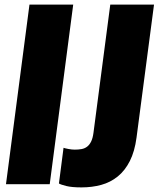

<svg xmlns="http://www.w3.org/2000/svg" viewBox="-20 -800 689 834"><path d="M459 -780H649L573 -202Q565 -142 544 -100.5Q523 -59 491.5 -33.5Q460 -8 420 3Q380 14 334 14Q292 14 268 8Q244 2 236 -3L256 -158Q261 -156 276.5 -153Q292 -150 305 -150Q321 -150 334.5 -152.5Q348 -155 358.5 -163Q369 -171 376 -185.5Q383 -200 386 -223ZM196 0H6L108 -780H298Z"/></svg>

Font: Tanohe Sans Black
Style: Italic
Weight: 900
Designer: Village Type and Design LLC & Cristiano Sobral
Foundry: Cooper Hewitt Smithsonian Design Museum
Version: Version 1.00;January 12, 2020;FontCreator 12.0.0.2547 64-bit